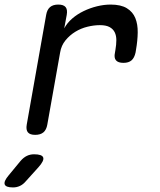

<svg xmlns="http://www.w3.org/2000/svg" viewBox="-81 -580 701 840"><path d="M73 10Q50 10 41 -1Q32 -12 36 -35L121 -515Q125 -538 138 -549Q151 -560 174 -560Q197 -560 206 -549Q215 -538 211 -515L200 -456Q213 -480 235 -499Q257 -518 285 -531.5Q313 -545 343.5 -552.5Q374 -560 403 -560Q448 -560 474 -544Q500 -528 511 -501Q522 -474 521.5 -438Q521 -402 514 -362L512 -350Q507 -327 494.5 -316Q482 -305 459 -305Q436 -305 426.5 -316Q417 -327 422 -350L424 -362Q428 -385 428 -404.5Q428 -424 421 -438.5Q414 -453 398.5 -461.5Q383 -470 356 -470Q330 -470 301.5 -463Q273 -456 248.5 -441Q224 -426 205.5 -403.5Q187 -381 182 -350L126 -35Q122 -12 109 -1Q96 10 73 10ZM9 124Q22 109 36.5 102Q51 95 68 95Q103 95 108 109Q113 123 87 152L31 214Q20 227 6 233.5Q-8 240 -24 240Q-56 240 -60.5 226.5Q-65 213 -43 187Z"/></svg>

Font: Maple Mono
Style: Italic
Weight: 400
Italic angle: -10°
Monospace: yes
Designer: subframe7536
Version: Version 7.300